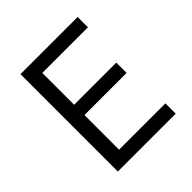

<svg xmlns="http://www.w3.org/2000/svg" viewBox="-188 -838 976 976"><g transform="rotate(-45 300.0 -350.0)"><path d="M107 -700H518V-626H190V-397H493V-323H190V-74H523V0H107Z"/></g></svg>

Font: PT Mono
Style: Regular
Weight: 400
Monospace: yes
Designer: A.Korolkova, I.Chaeva
Foundry: ParaType Ltd
Version: Version 1.001W OFL